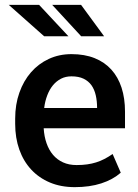

<svg xmlns="http://www.w3.org/2000/svg" viewBox="-20 -761 568 791"><path d="M288 10Q231 10 185.8 -9Q140.5 -28 108.5 -62.5Q76.5 -97 59.5 -145Q42.5 -193 42.5 -251V-272Q42.5 -330.5 59.8 -379.2Q77 -428 107.8 -463.2Q138.5 -498.5 181 -518.2Q223.5 -538 274.5 -538Q328.5 -538 369.8 -521.5Q411 -505 438.8 -474.2Q466.5 -443.5 480.8 -399.8Q495 -356 495 -301V-232.5H160Q162 -198.5 171.8 -170.8Q181.5 -143 198.5 -123Q215.5 -103 239.8 -92Q264 -81 295.5 -81Q319.5 -81 339 -83.8Q358.5 -86.5 376 -92Q393.5 -97.5 410 -106Q426.5 -114.5 444 -126.5L477.5 -49.5Q445 -21 397.2 -5.5Q349.5 10 288 10ZM380 -316Q380 -344.5 374.5 -368.5Q369 -392.5 356.8 -409.8Q344.5 -427 324.2 -436.8Q304 -446.5 274.5 -446.5Q250.5 -446.5 231.5 -436.8Q212.5 -427 198.2 -409.8Q184 -392.5 174.8 -368.5Q165.5 -344.5 162 -316ZM409 -611.5H314.5L195 -741H314ZM262 -611.5H162L16 -741H141Z"/></svg>

Font: Roberto Sans Medium
Style: Regular
Weight: 500
Designer: Google (font) & Cristiano Sobral (main changes)
Version: Version 1.000;October 12, 2021;FontCreator 14.0.0.2814 64-bi